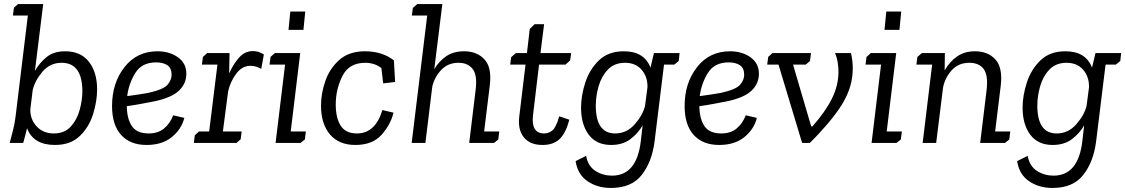

<svg xmlns="http://www.w3.org/2000/svg" viewBox="-20 -708 5573 951"><path d="M49 -670 70 -688H194L153 -357Q176 -397 211 -425.5Q246 -454 303 -454Q380 -454 420.5 -402Q461 -350 461 -265Q461 -208 441.5 -144Q422 -80 376 -35Q330 10 252 10Q145 10 114 -73Q110 -55 105 -37Q100 -19 95 0H28Q36 -29 44.5 -63Q53 -97 57 -130L118 -631H44ZM246 -47Q300 -47 331 -81.5Q362 -116 375 -165Q388 -214 388 -255Q388 -397 285 -397Q228 -397 190.5 -353Q153 -309 142 -262L130 -165Q130 -115 162.5 -81Q195 -47 246 -47Z M717 -47Q763 -47 792.5 -71.5Q822 -96 838 -137L893 -124Q879 -68 831 -29Q783 10 706 10Q625 10 580 -39.5Q535 -89 535 -183Q535 -297 596.5 -375.5Q658 -454 760 -454Q819 -454 861 -424.5Q903 -395 903 -343Q903 -294 866.5 -259Q830 -224 744 -206Q713 -200 678.5 -193.5Q644 -187 608 -182Q609 -119 633.5 -83Q658 -47 717 -47ZM715 -248Q791 -265 810.5 -289Q830 -313 830 -337Q830 -371 809 -385Q788 -399 753 -399Q683 -399 650.5 -347Q618 -295 610 -232Q678 -241 715 -248Z M1172 -18 1151 0H940L945 -38L966 -57H1016L1057 -388H980L985 -426L1006 -445H1117L1115 -344Q1134 -388 1163 -421.5Q1192 -455 1233 -455Q1261 -455 1287 -438L1274 -367Q1247 -382 1221 -382Q1179 -382 1150 -343Q1121 -304 1110 -256L1084 -57H1177Z M1409 -560 1418 -651H1492L1483 -560ZM1320 -426 1341 -445H1467L1420 -57H1495L1490 -17L1468 0H1345L1392 -388H1315Z M1789 -397Q1709 -397 1676 -331.5Q1643 -266 1643 -190Q1643 -124 1667.5 -85.5Q1692 -47 1748 -47Q1839 -47 1874 -163L1929 -150Q1915 -91 1870 -40.5Q1825 10 1740 10Q1659 10 1614.5 -42Q1570 -94 1570 -186Q1570 -245 1591.5 -307Q1613 -369 1661 -411.5Q1709 -454 1788 -454Q1873 -454 1931 -409L1937 -302L1878 -295L1869 -371Q1835 -397 1789 -397Z M2025 -669 2047 -688H2171L2131 -365Q2155 -406 2191 -430Q2227 -454 2279 -454Q2342 -454 2379.5 -414Q2417 -374 2406 -285L2378 -57H2453L2448 -17L2427 0H2304L2336 -264Q2345 -336 2321 -366.5Q2297 -397 2251 -397Q2198 -397 2164.5 -360.5Q2131 -324 2121 -278L2087 0H2019L2096 -631H2020Z M2512 -425 2535 -445H2590L2604 -565L2628 -588H2675L2657 -445H2809L2804 -409L2781 -388H2650L2620 -137Q2610 -47 2675 -47Q2697 -47 2715.5 -61.5Q2734 -76 2750 -132L2800 -115Q2783 -50 2752.5 -20Q2722 10 2667 10Q2605 10 2574.5 -28Q2544 -66 2552 -131L2583 -388H2507Z M3219 -445H3346L3342 -406L3320 -388H3269L3222 -6Q3209 94 3158.5 158.5Q3108 223 3006 223Q2939 223 2890 189.5Q2841 156 2831 90L2883 64Q2893 116 2930 139Q2967 162 3011 162Q3134 162 3154 -9L3163 -87Q3140 -47 3102 -18.5Q3064 10 3007 10Q2934 10 2896 -41Q2858 -92 2858 -175Q2858 -234 2879 -299Q2900 -364 2946.5 -409Q2993 -454 3070 -454Q3171 -454 3202 -373ZM3076 -397Q3023 -397 2991 -363.5Q2959 -330 2945 -281Q2931 -232 2931 -185Q2931 -47 3027 -47Q3084 -47 3124 -92.5Q3164 -138 3175 -184L3187 -276Q3188 -328 3158 -362.5Q3128 -397 3076 -397Z M3553 -47Q3599 -47 3628.5 -71.5Q3658 -96 3674 -137L3729 -124Q3715 -68 3667 -29Q3619 10 3542 10Q3461 10 3416 -39.5Q3371 -89 3371 -183Q3371 -297 3432.5 -375.5Q3494 -454 3596 -454Q3655 -454 3697 -424.5Q3739 -395 3739 -343Q3739 -294 3702.5 -259Q3666 -224 3580 -206Q3549 -200 3514.5 -193.5Q3480 -187 3444 -182Q3445 -119 3469.5 -83Q3494 -47 3553 -47ZM3551 -248Q3627 -265 3646.5 -289Q3666 -313 3666 -337Q3666 -371 3645 -385Q3624 -399 3589 -399Q3519 -399 3486.5 -347Q3454 -295 3446 -232Q3514 -241 3551 -248Z M3992 -406 3971 -388H3908L3998 -82H4004Q4068 -154 4100.5 -219.5Q4133 -285 4133 -352Q4133 -374 4129.5 -397.5Q4126 -421 4116 -445H4195Q4210 -382 4199.5 -317Q4189 -252 4147 -185Q4121 -144 4078.5 -94Q4036 -44 3991 0H3953L3836 -388H3780L3785 -426L3806 -445H3997Z M4361 -560 4370 -651H4444L4435 -560ZM4272 -426 4293 -445H4419L4372 -57H4447L4442 -17L4420 0H4297L4344 -388H4267Z M4546 -445H4660L4659 -359Q4683 -402 4720 -428Q4757 -454 4809 -454Q4873 -454 4910 -414Q4947 -374 4937 -285L4909 -57H4984L4979 -17L4958 0H4835L4867 -264Q4875 -336 4852 -366.5Q4829 -397 4781 -397Q4727 -397 4693.5 -359.5Q4660 -322 4651 -274L4617 0H4550L4597 -388H4519L4524 -426Z M5406 -445H5533L5529 -406L5507 -388H5456L5409 -6Q5396 94 5345.5 158.5Q5295 223 5193 223Q5126 223 5077 189.5Q5028 156 5018 90L5070 64Q5080 116 5117 139Q5154 162 5198 162Q5321 162 5341 -9L5350 -87Q5327 -47 5289 -18.5Q5251 10 5194 10Q5121 10 5083 -41Q5045 -92 5045 -175Q5045 -234 5066 -299Q5087 -364 5133.5 -409Q5180 -454 5257 -454Q5358 -454 5389 -373ZM5263 -397Q5210 -397 5178 -363.5Q5146 -330 5132 -281Q5118 -232 5118 -185Q5118 -47 5214 -47Q5271 -47 5311 -92.5Q5351 -138 5362 -184L5374 -276Q5375 -328 5345 -362.5Q5315 -397 5263 -397Z"/></svg>

Font: Zilla Slab
Style: Italic
Weight: 400
Italic angle: -6°
Designer: Typotheque.com
Foundry: Typotheque type foundry
Version: Version 1.1; 2017; ttfautohint (v1.6)